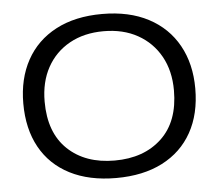

<svg xmlns="http://www.w3.org/2000/svg" viewBox="-48 -680 846 744"><g transform="rotate(-5 375.0 -308.0)"><path d="M375 11Q270 11 195 -27.5Q120 -66 80.5 -137.5Q41 -209 41 -308Q41 -404 80.5 -476Q120 -548 195 -587.5Q270 -627 375 -627Q480 -627 555 -587.5Q630 -548 670 -476Q710 -404 710 -308Q710 -209 670 -137.5Q630 -66 555 -27.5Q480 11 375 11ZM375 -57Q489 -57 558 -122Q627 -187 627 -308Q627 -384 595.5 -440.5Q564 -497 507.5 -528.5Q451 -560 375 -560Q299 -560 242.5 -528.5Q186 -497 155 -440.5Q124 -384 124 -308Q124 -187 192.5 -122Q261 -57 375 -57Z"/></g></svg>

Font: Inconsolata ExtraExpanded
Style: Regular
Weight: 400
Width: 8
Monospace: yes
Designer: Raph Levien, Cyreal, Brenton Simpson
Foundry: Raph Levien, Cyreal, Google
Version: Version 3.001; ttfautohint (v1.8.2.53-6de2)